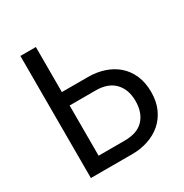

<svg xmlns="http://www.w3.org/2000/svg" viewBox="-165 -839 925 967"><g transform="rotate(-30 297.5 -355.0)"><path d="M87 -710H177V-448H329Q379 -448 422.5 -433.5Q466 -419 498 -391Q530 -363 548.5 -321Q567 -279 567 -224Q567 -169 548 -127Q529 -85 496.5 -57Q464 -29 420.5 -14.5Q377 0 329 0H87ZM177 -78H329Q403 -78 439.5 -117.5Q476 -157 476 -224Q476 -291 438 -330.5Q400 -370 329 -370H177Z"/></g></svg>

Font: PTCRaleway Medium
Style: Regular
Weight: 500
Designer: Matt McInerney, Pablo Impallari, Rodrigo Fuenzalida
Foundry: Matt McInerney, Pablo Impallari, Rodrigo Fuenzalida
Version: Version 3.000g; ttfautohint (v1.5) -l 8 -r 28 -G 28 -x 14 -D